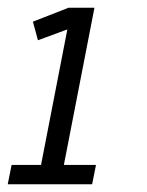

<svg xmlns="http://www.w3.org/2000/svg" viewBox="-90 -476 380 496"><path d="M158 -50 148 0H-70L-60 -50H16L84 -400L8 -372L-5 -420L87 -456H154L75 -50Z"/></svg>

Font: Cambay Devanagari
Style: Italic
Weight: 400
Italic angle: -11°
Designer: Pooja Saxena
Foundry: Pooja Saxena
Version: Version 1.018;PS 001.018;hotconv 1.0.70;makeotf.lib2.5.58329